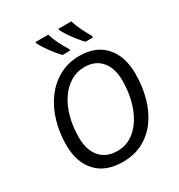

<svg xmlns="http://www.w3.org/2000/svg" viewBox="-218 -1088 1156 1241"><g transform="rotate(-30 360.5 -467.0)"><path d="M337 10Q209 10 140.5 -64.5Q72 -139 72 -267Q72 -359 96.5 -442Q121 -525 168 -588.5Q215 -652 282 -688.5Q349 -725 433 -725Q555 -725 622.5 -650Q690 -575 690 -444Q690 -351 667.5 -269Q645 -187 600.5 -124.5Q556 -62 490 -26Q424 10 337 10ZM340 -69Q400 -69 447 -99Q494 -129 527 -181.5Q560 -234 577.5 -302Q595 -370 595 -446Q595 -541 550 -593.5Q505 -646 427 -646Q367 -646 319 -616.5Q271 -587 237 -535.5Q203 -484 185 -415.5Q167 -347 167 -269Q167 -175 213 -122Q259 -69 340 -69ZM514 -784Q495 -803 473.5 -830Q452 -857 433.5 -885Q415 -913 404 -934V-944H500Q511 -907 530 -868.5Q549 -830 569 -796V-784ZM343 -784Q324 -803 302.5 -830Q281 -857 262.5 -885Q244 -913 233 -934V-944H328Q339 -907 358 -868.5Q377 -830 399 -796V-784Z"/></g></svg>

Font: Noto Sans
Style: Italic
Weight: 400
Italic angle: -12°
Designer: Monotype Design Team
Foundry: Monotype Imaging Inc.
Version: Version 2.013; ttfautohint (v1.8.4.7-5d5b)